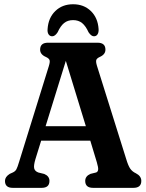

<svg xmlns="http://www.w3.org/2000/svg" viewBox="-20 -906 706 926"><path d="M218.5 -33.5Q218.5 0 181 0H41.5Q4 0 4 -33.5Q4 -53 27 -67.5L42.5 -74.5Q54 -80 59.2 -89.8Q64.5 -99.5 72.5 -126.5L215.5 -587Q222 -608 219 -616.2Q216 -624.5 202 -631Q173.5 -643 173.5 -666.5Q173.5 -700 211.5 -700H450.5Q488.5 -700 488.5 -666.5Q488.5 -643 460.5 -631Q447.5 -625 444.5 -617Q441.5 -609 447.5 -589L588.5 -139.5Q598.5 -106 608.5 -92Q618.5 -78 635 -70.5Q661.5 -57 661.5 -33.5Q661.5 0 623.5 0H429Q391 0 391 -33.5Q391 -56.5 416.5 -67.5L443 -74Q451.5 -76.5 453.2 -86.8Q455 -97 447 -123.5L415.5 -227.5H178.5L151 -139Q141.5 -107 145 -93.5Q148.5 -80 165 -74L193.5 -67Q218.5 -56.5 218.5 -33.5ZM200 -297.5H394L297.5 -612.5ZM332.5 -809Q306.5 -809 289 -794.8Q271.5 -780.5 258 -750.5Q245.5 -731 232 -731Q220.5 -731 214.2 -740.5Q208 -750 209.5 -766Q213 -820 246.8 -852.8Q280.5 -885.5 332.5 -885.5Q384.5 -885.5 418.2 -852.8Q452 -820 455.5 -766Q456.5 -750 450.5 -740.5Q444.5 -731 433 -731Q420 -731 407 -750.5Q393.5 -780.5 376 -794.8Q358.5 -809 332.5 -809Z"/></svg>

Font: Fraunces 144pt S100 SemiBold
Style: Regular
Weight: 600
Version: Version 1.000; ttfautohint (v1.8.3)